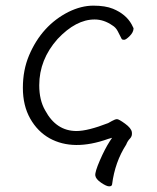

<svg xmlns="http://www.w3.org/2000/svg" viewBox="-20 -501 556 680"><path d="M140 -110Q179 -37 251 -37Q291 -37 363 -65Q365 -66 376.5 -72.5Q388 -79 394.5 -79Q401 -79 423 -63Q445 -47 447 -33Q449 -19 440.5 -10.5Q432 -2 427 11Q387 73 377 152Q376 159 366.5 159Q357 159 338 146Q319 133 317.5 120.5Q316 108 333.5 67.5Q351 27 369 -1L377 -13L363 -9Q240 35 156 -11Q113 -35 87 -81Q61 -127 61 -190Q61 -253 83 -305Q128 -411 223 -459Q268 -481 310.5 -481Q353 -481 380 -470Q426 -451 446 -415Q452 -404 453 -401Q453 -387 439.5 -373.5Q426 -360 419.5 -360Q413 -360 411 -363Q404 -377 397 -390.5Q390 -404 378 -411Q348 -432 315 -432Q249 -432 184 -363Q119 -290 119 -199Q119 -146 140 -110Z"/></svg>

Font: ToneOZ-Pinyin-WenKai-Light
Style: Light
Weight: 300
Designer: Fontworks Inc.
Foundry: ToneOZ
Version: Version 0.240331